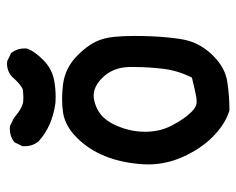

<svg xmlns="http://www.w3.org/2000/svg" viewBox="-82 -574 665 540"><g transform="rotate(-90 250.0 -303.5)"><path d="M58.1 -218.8Q58.1 -226.6 58.6 -234.9Q66.9 -353.5 133.3 -419.4Q165.5 -451.7 202.6 -458Q221.7 -460.9 242.2 -460.9Q262.7 -460.9 284.7 -458Q330.6 -451.7 364.7 -417.5Q398.4 -384.3 409.7 -350.1Q419.4 -321.8 419.4 -257.3Q419.4 -205.1 415 -161.1Q412.1 -130.9 407.2 -110.4Q396.5 -68.4 362.8 -35.2Q330.1 -2.4 290.8 3.7Q251.5 9.8 210.9 9.8H210Q171.4 -1.5 134.8 -38.1Q101.6 -71.3 78.6 -122.6Q58.1 -169.4 58.1 -218.8ZM332 -258.8Q332 -265.6 332 -272.5Q331.1 -317.9 301.3 -348.1Q276.9 -372.1 252 -372.1Q246.6 -372.1 241.2 -371.1Q209 -364.7 189.9 -344Q170.9 -323.2 159.7 -288.6Q149.9 -258.8 149.9 -227.5Q149.9 -185.1 168 -151.4Q186.5 -116.2 205.6 -97.2Q218.3 -84.5 228.5 -83Q231.4 -82.5 234.9 -82.5Q247.1 -82.5 267.6 -87.6Q288.1 -92.8 302.2 -95.7Q321.8 -134.3 326.9 -175.8Q332 -217.3 332 -258.8ZM109.4 -564Q109.4 -567.9 109.4 -572.3L120.6 -595.2L122.1 -596.2Q137.7 -607.9 158.2 -607.9Q161.1 -607.9 166 -607.4L188 -596.7Q203.6 -583.5 215.6 -577.1Q227.5 -570.8 235.4 -570.3Q241.2 -569.8 244.6 -569.8Q248 -569.8 250.2 -569.8Q252.4 -569.8 255.9 -570.3Q262.2 -570.3 265.9 -570.8Q269.5 -571.3 272.9 -573.2Q285.2 -579.6 304.2 -601.1Q320.3 -615.7 341.3 -615.7Q344.2 -615.7 348.6 -615.2L371.6 -604L372.6 -602.5Q384.3 -586.9 384.3 -566.4Q384.3 -559.6 383.3 -557.6Q375 -536.6 351.1 -513.2Q327.1 -489.7 295.4 -483.4Q272.9 -479 248.5 -479Q237.3 -479 231.4 -479.5Q165.5 -488.3 123 -526.9Q109.4 -543.9 109.4 -564Z"/></g></svg>

Font: Bakudai
Style: Bold
Weight: 700
Version: Version 1.48